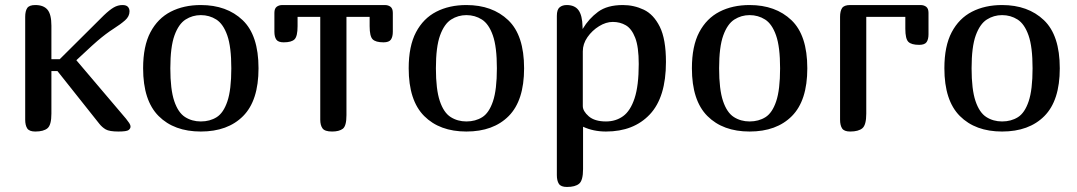

<svg xmlns="http://www.w3.org/2000/svg" viewBox="-20 -522 4276 762"><path d="M184 -287H217L392 -461Q415 -483 431.5 -492.5Q448 -502 466 -502Q481 -502 487.5 -495Q494 -488 494 -477Q494 -457 476.5 -441.5Q459 -426 430 -407.5Q401 -389 367 -360Q344 -340 324.5 -321.5Q305 -303 283 -283L480 -51Q488 -41 493 -33.5Q498 -26 498 -19Q498 -12 490.5 -6Q483 0 450 0Q414 0 399.5 -8.5Q385 -17 374 -31L208 -240H184V-71Q184 -26 168.5 -13Q153 0 120 0Q96 0 88 -12.5Q80 -25 80 -47V-455Q80 -478 88 -490Q96 -502 120 -502Q153 -502 168.5 -483.5Q184 -465 184 -420Z M777 0Q671 0 609.5 -61.5Q548 -123 548 -251Q548 -339 577 -394Q606 -449 657.5 -475.5Q709 -502 777 -502Q880 -502 943 -442Q1006 -382 1006 -251Q1006 -123 945 -61.5Q884 0 777 0ZM777 -40Q813 -40 840 -57Q867 -74 882.5 -120Q898 -166 898 -251Q898 -336 882 -381.5Q866 -427 838.5 -444.5Q811 -462 777 -462Q744 -462 716.5 -444.5Q689 -427 672.5 -381.5Q656 -336 656 -251Q656 -167 671.5 -121Q687 -75 714.5 -57.5Q742 -40 777 -40Z M1355 -455V-65Q1355 -22 1340.5 -11Q1326 0 1298 0Q1269 0 1260 -12.5Q1251 -25 1251 -47V-455H1161V-418Q1161 -378 1149 -366Q1137 -354 1106 -354Q1084 -354 1076.5 -365Q1069 -376 1069 -396V-471Q1069 -488 1078 -495Q1087 -502 1101 -502H1507Q1521 -502 1530 -495Q1539 -488 1539 -471V-396Q1539 -376 1531.5 -365Q1524 -354 1502 -354Q1471 -354 1459 -366Q1447 -378 1447 -418V-455Z M1831 0Q1725 0 1663.5 -61.5Q1602 -123 1602 -251Q1602 -339 1631 -394Q1660 -449 1711.5 -475.5Q1763 -502 1831 -502Q1934 -502 1997 -442Q2060 -382 2060 -251Q2060 -123 1999 -61.5Q1938 0 1831 0ZM1831 -40Q1867 -40 1894 -57Q1921 -74 1936.5 -120Q1952 -166 1952 -251Q1952 -336 1936 -381.5Q1920 -427 1892.5 -444.5Q1865 -462 1831 -462Q1798 -462 1770.5 -444.5Q1743 -427 1726.5 -381.5Q1710 -336 1710 -251Q1710 -167 1725.5 -121Q1741 -75 1768.5 -57.5Q1796 -40 1831 -40Z M2190 -459Q2190 -484 2201 -493Q2212 -502 2229 -502Q2261 -502 2276 -481.5Q2291 -461 2292 -416V-408H2293Q2317 -448 2353.5 -475Q2390 -502 2452 -502Q2496 -502 2535 -483.5Q2574 -465 2598.5 -416Q2623 -367 2623 -276Q2623 -136 2559 -68Q2495 0 2385 0Q2335 0 2294 -19V149Q2294 194 2278.5 207Q2263 220 2230 220Q2206 220 2198 207.5Q2190 195 2190 173ZM2515 -268Q2515 -336 2501 -372Q2487 -408 2464 -421.5Q2441 -435 2412 -435Q2385 -435 2357.5 -418Q2330 -401 2311.5 -374.5Q2293 -348 2293 -318V-101Q2293 -81 2316.5 -60.5Q2340 -40 2385 -40Q2424 -40 2453 -61Q2482 -82 2498.5 -132Q2515 -182 2515 -268Z M2955 0Q2849 0 2787.5 -61.5Q2726 -123 2726 -251Q2726 -339 2755 -394Q2784 -449 2835.5 -475.5Q2887 -502 2955 -502Q3058 -502 3121 -442Q3184 -382 3184 -251Q3184 -123 3123 -61.5Q3062 0 2955 0ZM2955 -40Q2991 -40 3018 -57Q3045 -74 3060.5 -120Q3076 -166 3076 -251Q3076 -336 3060 -381.5Q3044 -427 3016.5 -444.5Q2989 -462 2955 -462Q2922 -462 2894.5 -444.5Q2867 -427 2850.5 -381.5Q2834 -336 2834 -251Q2834 -167 2849.5 -121Q2865 -75 2892.5 -57.5Q2920 -40 2955 -40Z M3314 -455Q3314 -478 3322 -490Q3330 -502 3354 -502H3633Q3647 -502 3656 -495Q3665 -488 3665 -471V-386Q3665 -366 3657.5 -355Q3650 -344 3628 -344Q3597 -344 3585 -356Q3573 -368 3573 -408V-455H3418V-71Q3418 -26 3402.5 -13Q3387 0 3354 0Q3330 0 3322 -12.5Q3314 -25 3314 -47Z M3957 0Q3851 0 3789.5 -61.5Q3728 -123 3728 -251Q3728 -339 3757 -394Q3786 -449 3837.5 -475.5Q3889 -502 3957 -502Q4060 -502 4123 -442Q4186 -382 4186 -251Q4186 -123 4125 -61.5Q4064 0 3957 0ZM3957 -40Q3993 -40 4020 -57Q4047 -74 4062.5 -120Q4078 -166 4078 -251Q4078 -336 4062 -381.5Q4046 -427 4018.5 -444.5Q3991 -462 3957 -462Q3924 -462 3896.5 -444.5Q3869 -427 3852.5 -381.5Q3836 -336 3836 -251Q3836 -167 3851.5 -121Q3867 -75 3894.5 -57.5Q3922 -40 3957 -40Z"/></svg>

Font: Marmelad
Style: Regular
Weight: 400
Designer: Manvel Shmavonyan
Foundry: Cyreal
Version: Version 1.110; ttfautohint (v1.8.4.7-5d5b)